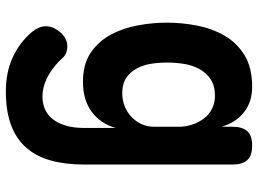

<svg xmlns="http://www.w3.org/2000/svg" viewBox="-130 -470 861 640"><g transform="rotate(90 300.0 -149.5)"><path d="M406 -105Q399 -80 385.5 -60Q372 -40 352.5 -25.5Q333 -11 308 -3.5Q283 4 253 4Q193 4 155 -22Q117 -48 95 -89Q73 -130 64 -179.5Q55 -229 55 -276Q55 -325 64.5 -375Q74 -425 97.5 -466.5Q121 -508 162.5 -534Q204 -560 269 -560Q319 -560 353.5 -533Q388 -506 402 -458V-494Q402 -527 416.5 -543.5Q431 -560 465 -560Q499 -560 513.5 -543.5Q528 -527 528 -494V0Q528 64 514 113Q500 162 470 195Q440 228 394 244.5Q348 261 284 261Q221 261 171.5 238.5Q122 216 86 174Q77 163 72 151.5Q67 140 67 127Q67 115 72.5 102.5Q78 90 87 79.5Q96 69 108 62.5Q120 56 135 56Q145 56 154.5 59.5Q164 63 172 71Q183 84 197.5 96Q212 108 228 117.5Q244 127 263 133Q282 139 302 139Q323 139 342.5 131Q362 123 376 105.5Q390 88 398 62Q406 36 406 0ZM290 -127Q314 -127 334.5 -135.5Q355 -144 370 -158.5Q385 -173 393.5 -192Q402 -211 402 -232V-315Q402 -338 395 -359.5Q388 -381 375 -398.5Q362 -416 342.5 -426Q323 -436 299 -436Q265 -436 243.5 -421.5Q222 -407 209.5 -384Q197 -361 192.5 -333Q188 -305 188 -277Q188 -250 192 -223.5Q196 -197 208 -175Q220 -153 239.5 -140Q259 -127 290 -127Z"/></g></svg>

Font: Maple Mono NL
Style: Bold
Weight: 700
Monospace: yes
Designer: subframe7536
Version: Version 7.000